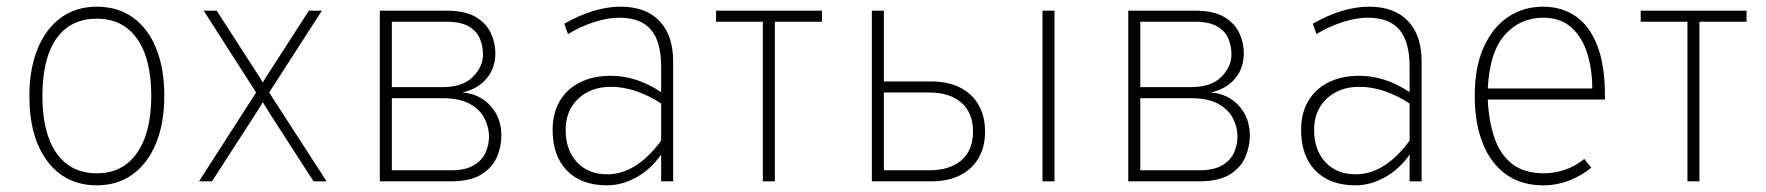

<svg xmlns="http://www.w3.org/2000/svg" viewBox="-20 -543 5290 575"><path d="M270 12Q176.5 12 122.2 -59.8Q68 -131.5 68 -255Q68 -337 92.8 -397.2Q117.5 -457.5 162.8 -490.2Q208 -523 270 -523Q332.5 -523 377.8 -490.8Q423 -458.5 447.5 -398.5Q472 -338.5 472 -256Q472 -174 447.2 -113.8Q422.5 -53.5 377.2 -20.8Q332 12 270 12ZM270 -24Q347.5 -24 390.2 -85Q433 -146 433 -256Q433 -367 390.5 -427Q348 -487 270 -487Q190.5 -487 148.8 -427.2Q107 -367.5 107 -255Q107 -144 149.5 -84Q192 -24 270 -24Z M576 0 747 -266 590 -511H629L747 -328Q752 -320.5 757 -312.8Q762 -305 767 -296Q772.5 -305 777.2 -312.8Q782 -320.5 787 -328L905 -511H944L786 -266L958 0H919L788 -203Q783 -211.5 777.8 -219.8Q772.5 -228 767 -237Q762 -228 756.8 -219.8Q751.5 -211.5 746 -203L615 0Z M1117.5 0V-511H1318.5Q1373.5 -511 1405.2 -491.8Q1437 -472.5 1450.2 -443.2Q1463.5 -414 1463.5 -384Q1463.5 -339 1437.2 -307.8Q1411 -276.5 1364.5 -266Q1415.5 -262.5 1448.5 -226.5Q1481.5 -190.5 1481.5 -137Q1481.5 -104 1468 -72.5Q1454.5 -41 1421.5 -20.5Q1388.5 0 1330.5 0ZM1153.5 -33H1330.5Q1373 -33 1398 -47.5Q1423 -62 1433.8 -85.2Q1444.5 -108.5 1444.5 -134Q1444.5 -161.5 1431.2 -188Q1418 -214.5 1387.2 -231.8Q1356.5 -249 1303.5 -249H1153.5ZM1153.5 -282H1303.5Q1366 -282 1396.2 -312.8Q1426.5 -343.5 1426.5 -380Q1426.5 -404.5 1417.2 -427Q1408 -449.5 1384 -463.8Q1360 -478 1315.5 -478H1153.5Z M1798 12Q1721 12 1678 -32Q1635 -76 1635 -154Q1635 -204 1656.2 -240.2Q1677.5 -276.5 1716.8 -296.2Q1756 -316 1810 -316Q1847.5 -316 1885 -304Q1922.5 -292 1960 -267V-343Q1960 -418 1929.5 -454Q1899 -490 1835 -490Q1800.5 -490 1760.2 -477.2Q1720 -464.5 1681 -441L1670 -472Q1713.5 -497 1756.2 -510Q1799 -523 1838 -523Q1914 -523 1955 -480.2Q1996 -437.5 1996 -358V0H1960V-80Q1929.5 -36.5 1886.2 -12.2Q1843 12 1798 12ZM1798 -21Q1842.5 -21 1883 -46.5Q1923.5 -72 1960 -122V-233Q1923.5 -257 1885.2 -270Q1847 -283 1810 -283Q1749.5 -283 1711.8 -247.5Q1674 -212 1674 -154Q1674 -93.5 1708 -57.2Q1742 -21 1798 -21Z M2264.5 0V-478H2124.5V-511H2441.5V-478H2300.5V0Z M2591 0V-511H2627V-299H2769Q2818.5 -299 2854.8 -281Q2891 -263 2910.5 -229.2Q2930 -195.5 2930 -149Q2930 -103 2910.5 -69.5Q2891 -36 2855 -18Q2819 0 2769 0ZM2627 -33H2762Q2825 -33 2859.5 -63.2Q2894 -93.5 2894 -149Q2894 -204.5 2859.5 -235.2Q2825 -266 2762 -266H2627ZM3102 0V-511H3138V0Z M3359 0V-511H3560Q3615 -511 3646.8 -491.8Q3678.5 -472.5 3691.8 -443.2Q3705 -414 3705 -384Q3705 -339 3678.8 -307.8Q3652.5 -276.5 3606 -266Q3657 -262.5 3690 -226.5Q3723 -190.5 3723 -137Q3723 -104 3709.5 -72.5Q3696 -41 3663 -20.5Q3630 0 3572 0ZM3395 -33H3572Q3614.5 -33 3639.5 -47.5Q3664.5 -62 3675.2 -85.2Q3686 -108.5 3686 -134Q3686 -161.5 3672.8 -188Q3659.5 -214.5 3628.8 -231.8Q3598 -249 3545 -249H3395ZM3395 -282H3545Q3607.5 -282 3637.8 -312.8Q3668 -343.5 3668 -380Q3668 -404.5 3658.8 -427Q3649.5 -449.5 3625.5 -463.8Q3601.5 -478 3557 -478H3395Z M4039.5 12Q3962.5 12 3919.5 -32Q3876.5 -76 3876.5 -154Q3876.5 -204 3897.8 -240.2Q3919 -276.5 3958.2 -296.2Q3997.5 -316 4051.5 -316Q4089 -316 4126.5 -304Q4164 -292 4201.5 -267V-343Q4201.5 -418 4171 -454Q4140.5 -490 4076.5 -490Q4042 -490 4001.8 -477.2Q3961.5 -464.5 3922.5 -441L3911.5 -472Q3955 -497 3997.8 -510Q4040.5 -523 4079.5 -523Q4155.5 -523 4196.5 -480.2Q4237.5 -437.5 4237.5 -358V0H4201.5V-80Q4171 -36.5 4127.8 -12.2Q4084.5 12 4039.5 12ZM4039.5 -21Q4084 -21 4124.5 -46.5Q4165 -72 4201.5 -122V-233Q4165 -257 4126.8 -270Q4088.5 -283 4051.5 -283Q3991 -283 3953.2 -247.5Q3915.5 -212 3915.5 -154Q3915.5 -93.5 3949.5 -57.2Q3983.5 -21 4039.5 -21Z M4601.5 12Q4536.5 12 4490.8 -20.5Q4445 -53 4420.8 -113.2Q4396.5 -173.5 4396.5 -256Q4396.5 -341 4423 -400.8Q4449.5 -460.5 4495.8 -491.8Q4542 -523 4601.5 -523Q4656 -523 4697.8 -495Q4739.5 -467 4763 -408Q4786.5 -349 4786.5 -256Q4786.5 -253 4786.5 -250.5Q4786.5 -248 4786.5 -245H4435.5Q4438.5 -180 4455.5 -130.2Q4472.5 -80.5 4508.5 -52.2Q4544.5 -24 4604.5 -24Q4634 -24 4665.5 -34.2Q4697 -44.5 4724.5 -67L4745.5 -41Q4718.5 -18 4680.8 -3Q4643 12 4601.5 12ZM4435.5 -278H4748.5Q4748.5 -334 4733.8 -382.2Q4719 -430.5 4686.5 -460.2Q4654 -490 4601.5 -490Q4533.5 -490 4487.5 -439.5Q4441.5 -389 4435.5 -278Z M5033.5 0V-478H4893.5V-511H5210.5V-478H5069.5V0Z"/></svg>

Font: Overpass Thin
Style: Regular
Weight: 250
Designer: Delve Withrington, Dave Bailey, Thomas Jockin
Foundry: Delve Fonts LLC
Version: Version 4.000